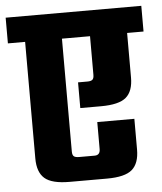

<svg xmlns="http://www.w3.org/2000/svg" viewBox="-68 -679 609 722"><g transform="rotate(-5 236.0 -318.0)"><path d="M492 -636V-539H430V-371Q430 -319 403 -296Q376 -273 308 -273H230V-370H265Q279 -370 284.5 -375Q290 -380 290 -393V-539H184V-113Q184 -100 189.5 -95Q195 -90 210 -90H268Q289 -90 289 -113V-215H429V-99Q429 -47 402 -23.5Q375 0 307 0H166Q99 0 72 -23.5Q45 -47 45 -99V-539H-20V-636Z"/></g></svg>

Font: Teko SemiBold
Style: Regular
Weight: 600
Designer: Manushi Parikh, Jonny Pinhorn
Foundry: Indian Type Foundry
Version: Version 1.106;PS 1.0;hotconv 1.0.78;makeotf.lib2.5.61930; tt